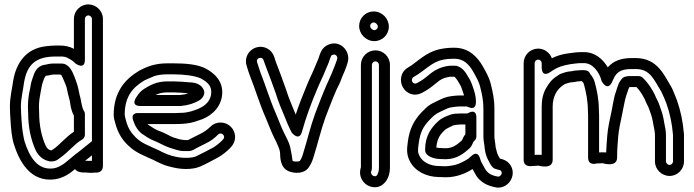

<svg xmlns="http://www.w3.org/2000/svg" viewBox="-20 -757 3155 873"><path d="M398 -25.3C388.4 -25.2 374.5 -25.5 367.2 -26L398 -50.8ZM448 -3V-103C448 -152.6 407.3 -122.5 407.3 -122.5L325.3 -56.5C319.6 -51.8 316 -44.5 316 -37V-6C316 41 390.1 24.8 392.8 24.7C392.8 24.7 448 42.2 448 -3ZM398 -26C388.4 -25.3 373.9 -25.1 366 -25.3V-38C366 -38 364.1 -88.5 325.4 -57.5C289.1 -28.5 263.1 1 224.9 8.3C150 19.3 113.7 -44.3 91.1 -115.6C84.2 -145.2 80.1 -174.7 78 -209.6L76 -241.6C75.3 -251.7 75 -261.9 75 -272C75 -308.1 84.2 -342.6 88.8 -378.6C102.1 -463.7 142.2 -500 233 -500H250C273.2 -500 276.6 -499.7 294.2 -490C308.5 -482.4 314.1 -477.6 323.3 -468.3C323.3 -468.3 366 -436.4 366 -486V-671C366 -679.6 373.7 -687 381.5 -687C389.9 -687 398 -678.8 398 -671ZM448 -6V-671C448 -707.7 417.2 -737 381.5 -737C345.2 -737 316 -706.9 316 -671V-535C295.1 -546.2 274.7 -550 250 -550H233C217.9 -550 201.2 -548.2 189.2 -546.8C96.4 -536.5 51.9 -467.9 39.2 -385.5C35.2 -353.2 25 -316.4 25 -272C25 -260.8 25.3 -249.6 26 -238.4L28 -206.4C30.4 -169.3 33.2 -133.5 43.1 -101.5C65.5 -29.8 115.6 75.7 233.1 57.7C271.2 50.7 297.5 31.7 320.8 12.2C331.3 23.3 448 51.1 448 -6ZM186.8 -462.9C144.9 -459 134.6 -421 129.8 -406.4L124.3 -389.9C119 -374 119 -362.2 116.7 -353.1C111.1 -330.5 107 -301.8 107 -272C107 -262.6 107.5 -251 108 -243.1C108.2 -176.3 120.9 -120.5 142.4 -73.2C154.2 -49.7 173.7 -29.8 205.1 -23.5C206.7 -23.2 208.8 -23 210 -23H215C235.3 -23 247.2 -34.8 252.4 -38.6C295.4 -68.7 317.8 -102.5 353.1 -122.1C361.3 -126.7 366 -136.1 366 -144V-239C366 -244.7 363.7 -250.6 360.5 -254.6C355.9 -260.4 350.3 -285.2 346.7 -307.1C346.5 -308.1 346.2 -309.5 345.9 -310.2C340.2 -329.3 337 -355.2 330.7 -373.9L326.7 -385.9C325 -391.1 323.2 -396.4 321.2 -401.3L317.2 -411.3C308.4 -433.2 293.6 -468 260 -468H220C209.6 -468 196.4 -465.6 186.8 -462.9ZM157 -272C157 -295.9 161 -319.3 165.4 -341.5C168.9 -356.3 169.7 -368.1 171.7 -374.1L177.2 -390.6C183.8 -410.3 188.2 -413 191 -413C202.6 -413 204.8 -416.2 221.4 -418H254.6C254.7 -418 256.4 -417.1 259 -415.6C265.7 -403.8 273.1 -384.6 279.6 -369.1L282.8 -359.6C286.3 -342.1 291.5 -318.2 297.6 -297.4C300.4 -280.2 302.5 -255.3 316 -231.4V-158.1C277.4 -132.7 253.8 -100.6 223.6 -79.4C219.9 -76.8 215.8 -74.1 213 -72.9C199.8 -76.4 194.5 -81.3 187.6 -94.8C170.1 -133.4 158 -184.4 158 -244C158 -253.3 157 -262.7 157 -272Z M909 -337C909 -341.9 907 -347.5 905 -350.6C889.2 -383.9 847.2 -382 839.9 -382.8C828.5 -384.3 783.5 -387 769 -387H741C693 -387 662.1 -369.7 635.8 -353.2C622.6 -345 612 -333.8 602.3 -318.6C602.3 -318.6 568.4 -275 619 -275L800 -275C800.8 -275 801.9 -275.1 802.5 -275.1C836.1 -278.5 862.8 -286.5 887.9 -301.6C894.6 -305.6 909 -318.9 909 -337ZM836.9 -332.7C827.1 -329.4 815.6 -326.8 798.7 -325L687 -325C701.4 -332 717.1 -337 741 -337H769C780.5 -337 829.4 -334.1 836.9 -332.7ZM779 -243H609C609 -243 573.2 -246.4 585.3 -210.1C593.4 -185.8 608 -157.4 634.9 -142.6C649.8 -132.1 665.4 -122.7 684.2 -115.6C698.4 -110.3 728.4 -92.9 751.1 -85.3C757.3 -83.2 763.1 -81.4 768 -80L784.9 -75C794.9 -72.1 803.7 -70 819 -70H838C854.4 -70 869.4 -81.7 875.2 -84.6L912.7 -103.4C937.8 -114.7 955.5 -129.1 971.7 -145.3C975.3 -148.9 977.9 -150 983 -150C991.6 -150 999 -142.6 999 -134C999 -128.8 997 -125.3 987.3 -115.7C977.1 -105.4 961.2 -93.1 948.7 -85.8C922.7 -71.6 895.9 -58.4 870.4 -45.7C848.8 -36.8 802.8 -37.7 775.3 -45.2L759.6 -49.1C746.2 -53.2 732.3 -58.3 722.2 -63.4L699.9 -74.5C655.4 -95.3 623.4 -106 597.7 -131.7C577.4 -151.9 562.3 -172.8 553.1 -207.8C549.3 -220.4 547.6 -229.6 547 -235.9C547.3 -318.9 583.8 -359.5 636.4 -391.3C647.6 -397.3 666.9 -404.3 681.8 -411C694.5 -415.9 718.4 -419 741 -419H769C818.5 -419 866.4 -412.4 892.8 -400.6C925 -383.1 946.3 -364.3 939.4 -324.5C932.8 -289.7 903.5 -268.9 867.1 -256.7L849.8 -250.9C835.3 -247 820.1 -244 805 -244C796.3 -244 787.7 -243 779 -243ZM983 -200C965.5 -200 948.7 -193.1 936.3 -180.7C922.3 -166.6 908.4 -157.1 890.8 -148.4L852.8 -129.4C843.2 -124.6 839.1 -121.7 834.4 -120H820.2C810.7 -120.9 808.9 -121.5 797.6 -123.4L782 -128C777.5 -129.3 772.7 -130.8 766.9 -132.7C754.9 -136.7 725.9 -154.7 701.2 -162.6C688.9 -167.3 675 -175.5 662.5 -184.3C658.2 -187.4 655.1 -188.3 650.6 -193H779C809.4 -193 841.3 -195.4 864.9 -203.3L882.3 -209.1C929.6 -222.3 977.6 -257.8 988.6 -315.5C1001.1 -387.4 952 -425.5 915.9 -445C878.9 -464.9 821.7 -469 769 -469H741C687.3 -469 650 -455.7 611.6 -434.7C547.3 -396.2 497 -337.4 497 -235C497 -221.7 500.1 -210.7 504.9 -194.2C515.6 -154.4 534.8 -121.6 562.7 -95.9C597.7 -61.4 637.5 -48.4 678.1 -29.5L699.8 -18.6C714.3 -11.4 731.5 -4.6 746.9 -0.7L762.6 3.2C798.6 12.8 852.7 16.6 891 -0.1C918.8 -12.3 945.7 -27.2 973.3 -42.2C991.7 -52.9 1008.8 -66.4 1022.7 -80.3C1032.3 -89.9 1049 -106.9 1049 -134C1049 -170.4 1019.4 -200 983 -200Z M1465.1 -450.4C1468.7 -459.2 1472.3 -465.9 1474.7 -473.1L1479.6 -487.7C1485.8 -504.3 1485.2 -503.8 1490.3 -506.8C1504.3 -514.7 1517 -500.8 1513.1 -488.5C1506.5 -467.2 1497.5 -446.5 1487.8 -422.3C1480.6 -404.4 1472.1 -387.7 1464 -368.8C1453.3 -343.9 1444.1 -321.8 1432.7 -292L1412.6 -239.7C1390.6 -178.7 1376.3 -116.2 1357.1 -55.3C1352.7 -40.1 1347.8 -31.5 1342.9 -24.8C1337.5 -22.1 1320.9 -21.1 1312.3 -24.4C1307.9 -26.1 1311 -32.8 1302.7 -72.3C1299.1 -98.3 1288.8 -118.4 1281.4 -133.2L1271.4 -153.2C1258.5 -178.9 1246.8 -212.2 1232.9 -244.1C1208.8 -298.3 1188 -367.4 1164.6 -426.3C1158.7 -445.3 1153.6 -457.9 1149 -474.2C1144.3 -489.1 1160 -498.5 1172.2 -491.9C1177.4 -489.2 1177.2 -485.3 1186.7 -460C1202.5 -420.4 1218 -376.1 1233.3 -334.1C1246.8 -289.9 1261.2 -257.7 1276.8 -220.6C1285.9 -197.4 1289.6 -188 1299.6 -167.8L1306.6 -153.8C1306.6 -153.8 1340.4 -111.7 1353.1 -158.4C1370.7 -223 1396 -289.8 1421.1 -349.5C1432.6 -378.2 1445.9 -403.1 1458.2 -433.6ZM1418.9 -469.6 1411.8 -452.4C1400.8 -424.9 1387.3 -399.6 1374.9 -368.5C1357.6 -327.4 1340.3 -283.3 1324.5 -236C1308.7 -276.6 1293.6 -307.4 1280.9 -349.3C1280.8 -349.6 1280.6 -350.1 1280.5 -350.5C1264.8 -393.6 1250.2 -435.8 1233.3 -478.1C1228.8 -490.2 1225.1 -520.4 1195.8 -536.1C1159.9 -555.2 1121 -538.3 1105.5 -508.6C1098.1 -494.5 1095.8 -476.5 1101 -459.8C1106.4 -441.3 1111.2 -425.2 1117.8 -408.7C1140.2 -352.6 1161.1 -282.4 1187.1 -223.9C1199.9 -194.7 1211.7 -160.7 1226.6 -130.8L1236.3 -111.5C1243.6 -94.6 1251.4 -78.9 1253.2 -64.9C1255.1 -49.4 1249.6 5.3 1294.7 22.4C1319.7 31.9 1362.7 34.4 1383.4 4.5C1391.6 -6.3 1400 -23.7 1404.9 -40.7C1424.6 -102.9 1438.8 -164.8 1459.4 -222.3L1479.3 -274C1490.6 -303.3 1498.4 -322.2 1509.6 -348.2C1519 -366.1 1527.5 -383.7 1534.5 -404.4C1542.2 -423.5 1553.9 -446.1 1561.1 -474.2C1576.2 -525.9 1522.3 -582.3 1465.7 -550.3C1443.3 -537.6 1437.3 -517.4 1432.4 -504.3L1427.7 -490C1425.2 -484.6 1422.1 -477.3 1418.9 -469.6Z M1671 -462C1671 -470.6 1678.4 -478 1687 -478C1695.6 -478 1703 -470.6 1703 -462V6C1703 12.2 1702.2 18.8 1700.6 24.7C1695.4 43.5 1689.6 46.5 1678.8 43.4C1672.1 41.5 1665.2 32.3 1667.2 23.2C1667.6 21.9 1671 18 1671 6ZM1621 -462V3.7C1607.3 45.2 1632 82.2 1665.2 91.6C1712.4 104.8 1740.5 68.1 1748.8 37.8C1751.7 27.3 1753 16.5 1753 6V-462C1753 -498.4 1723.4 -528 1687 -528C1650.6 -528 1621 -498.4 1621 -462ZM1663 -639C1663 -647.6 1670.4 -655 1679 -655C1688.1 -655 1698 -645.3 1698 -636C1698 -627.4 1690.6 -620 1682 -620C1672.9 -620 1663 -629.7 1663 -639ZM1613 -639C1613 -601.6 1644.5 -570 1682 -570C1718.4 -570 1748 -599.6 1748 -636C1748 -673.4 1716.5 -705 1679 -705C1642.6 -705 1613 -675.4 1613 -639Z M1977 -2C1932.9 -2 1900.1 -22.6 1888.2 -46.5C1879.4 -63 1878.9 -71.7 1883.8 -104.6C1890.1 -155.3 1904.4 -180.6 1930.1 -208.7L1951.1 -229.7C1959.6 -237 1969.8 -243.4 1979.9 -248C2001.7 -257.3 2011.3 -263.9 2025 -267.7C2036.5 -270.3 2059.8 -273 2074 -273H2102C2106.4 -273 2144 -247.4 2144 -294C2144 -327.5 2132.7 -353.1 2125.7 -373.9C2119.4 -392.9 2110.4 -403.9 2105 -414C2097.4 -427.9 2083.8 -448.4 2058.9 -456.7C2056.4 -457.6 2053.2 -458 2051 -458H2025C2024.1 -458 2022.9 -457.9 2022.2 -457.8C1983.4 -453.5 1952.9 -436.5 1930.8 -417C1909.9 -400 1897.5 -390.2 1875.5 -379.2C1856 -368.8 1843.4 -397.7 1861.1 -407.1C1914.8 -437.8 1943 -475.7 1994.8 -485.5C2011.8 -488.9 2025.8 -490 2046 -490C2088.2 -490 2112.5 -464.4 2131.2 -431.8C2144.9 -406.6 2157.5 -387.2 2163.7 -360.2C2171.7 -328.1 2178 -300.6 2178 -262V-136C2178 -118.3 2181.2 -107.9 2182.1 -98.4L2184.2 -80.2C2186.4 -59.9 2193.5 -38.5 2204.6 -20.1C2206.6 -16.8 2210.2 -6.4 2221.3 4.7C2230.4 13.7 2253.2 14.4 2257.8 19.6C2266.8 29.8 2256.9 45.8 2245.3 46.1C2212.1 40.9 2196.5 29.4 2185 10C2174.8 -10 2167.1 -19.9 2163.1 -34.6C2163.1 -34.6 2154.3 -78.7 2121.3 -45.7C2107.5 -31.8 2086.7 -21.5 2062.9 -11.3C2047.5 -5.9 2026.5 -2.2 2006.3 -1C1996 -1 1986.9 -2 1977 -2ZM2128.7 11.6C2132.8 19 2137.3 26.4 2140.6 33.2C2158.7 69.4 2196.7 89.6 2239.5 95.7C2240 95.8 2240.9 95.9 2241.5 96C2298.5 99.3 2333.7 29.9 2295.2 -13.6C2282.4 -28 2266.6 -33.2 2253.4 -35.6C2252.5 -37.2 2250.5 -41.1 2247.2 -46.3C2241.9 -55.3 2238.1 -67.7 2233.7 -87.1L2231.9 -103.6C2230.4 -118.7 2228 -125.8 2228 -136V-262C2228 -306.1 2220.2 -340.3 2212.3 -371.8C2204.1 -407.6 2187.6 -432.8 2174.8 -456.2C2152.3 -495.5 2113.5 -540 2046 -540C2024 -540 2005.1 -538.5 1985.2 -534.5C1915.3 -521.4 1876.8 -473.9 1837.1 -451C1799.4 -430.1 1796.1 -388.2 1811.7 -360.3C1826.3 -334 1860.3 -315.2 1898.9 -335C1924.5 -347.9 1942.1 -361.7 1963.2 -379C1980.6 -394.4 1998.4 -404.5 2026.4 -408H2045.9C2049.5 -405.8 2054.8 -399.8 2061.4 -389.4C2069 -375.7 2075.2 -367.4 2078.3 -358.1C2082.6 -345.1 2086.6 -334.9 2089.9 -323H2074C2054 -323 2030.2 -320.3 2013 -316.3C1988.4 -309.7 1975.7 -300.5 1960.1 -293.9C1943.8 -286.6 1928.4 -277.7 1916.3 -265.7L1893.9 -243.3C1861.6 -208 1841.5 -169.7 1834.2 -111.4C1829.3 -78 1828.5 -52.8 1843.8 -23.5C1866.3 20.4 1917.2 47.6 1976.2 48C1984.8 48.6 1997 49 2007 49C2056.5 49 2096.6 31.7 2128.7 11.6ZM2108.9 -242.9C2106.3 -241.4 2104.4 -241 2102 -241H2074C2061.3 -241 2039.6 -240.1 2029.7 -236.2L2019.7 -232.2C2011 -228.7 1989.8 -222.1 1972.5 -205.9C1941.2 -177.5 1913 -139 1913 -78V-75C1913 -44.6 1957.5 -34.3 1979.9 -34C1988.5 -33.3 1997 -33 2006 -33C2058.6 -33 2091.7 -61.9 2114.6 -82.3C2119.9 -87 2123.2 -92.4 2126.6 -99.2L2131.8 -110.8C2132.9 -113.1 2133.9 -114.4 2136 -116C2142.5 -120.9 2146 -129.4 2146 -136V-221C2146 -221 2149.4 -265.4 2108.9 -242.9ZM1981 -84C1975 -84 1968.8 -84.9 1963.7 -86.5C1968.2 -128.5 1980.6 -145.9 2006.7 -169.4C2009.6 -172 2023.9 -178.3 2039.6 -186.3C2046.2 -188.9 2066.2 -191 2074 -191H2096V-146.7C2092.3 -142.2 2088.6 -136.7 2086.2 -131.3L2081.5 -120.9C2081.3 -120.5 2081.1 -120.1 2079.7 -118.2C2058 -98.9 2038.2 -83 2006 -83C1997.2 -83 1989.1 -84 1981 -84Z M2704 -64V-233C2704 -242.3 2703.6 -251.3 2703 -258.2C2702.7 -306.7 2693.9 -347.6 2684.1 -383.6C2679.9 -398.9 2673.1 -408.9 2663.4 -420.7C2663.4 -420.7 2659.5 -438 2635 -438H2622C2617.5 -438 2611.2 -437.4 2608 -437C2593.5 -436.7 2585.3 -434.4 2577.5 -433C2554.9 -432 2540 -424.3 2531.9 -422.3C2529.2 -421.6 2526.1 -420.1 2524.1 -418.8L2512.6 -411.1C2488.5 -396.3 2475.8 -377.6 2464.7 -359.1C2449.9 -335.4 2443 -304.9 2443 -273V-52.8C2433 -53.4 2420.2 -53.4 2411 -52.8V-470C2411 -478.6 2418.4 -486 2427 -486C2435.6 -486 2443 -478.6 2443 -470V-450C2443 -450 2441.5 -402.3 2481.9 -429.2L2493.9 -437.2C2516.4 -452.2 2539.2 -459.4 2573.4 -465.2C2592.5 -467.4 2605.8 -470 2622 -470H2636C2674.3 -470 2705.2 -429.9 2715.7 -387.9C2715.7 -387.9 2740.8 -339.7 2762.4 -382.8C2763.8 -385.6 2765.2 -388.9 2766.1 -391.3L2775.7 -410.5C2790.2 -432.3 2808.1 -443 2852 -443H2871C2936 -443 2952 -396.9 2986.8 -340.4C2992.1 -328.4 2996.8 -319.6 3000.8 -309.7L3010.6 -285.1C3025.8 -242.4 3035.6 -196.3 3040 -143.9V-23C3040 -14.4 3032.3 -7 3024.5 -7C3016.1 -7 3008 -15.2 3008 -23V-142C3008 -165.2 3003.6 -180.2 3000.6 -196.5L2996.6 -218.7C2991.5 -243.9 2986.3 -255.2 2979.8 -274.6C2972.2 -299.4 2962.9 -310.4 2958.7 -322.9C2958.4 -324 2957.7 -325.4 2957.4 -326.2C2944.8 -351.4 2927.5 -379.5 2905.8 -400C2899.7 -408.3 2890.2 -411 2885 -411H2840C2838.7 -411 2836.9 -410.8 2835.9 -410.7L2823.9 -408.7C2818.7 -407.8 2813.4 -404.8 2810.3 -401.7C2790.3 -381.6 2786 -354.8 2780.5 -339.7C2770.2 -312.1 2765.2 -270.4 2759.6 -246.3C2753.6 -216.3 2743.6 -176 2741.1 -139.7C2739.4 -114.9 2736.8 -89.4 2736.2 -64C2726.5 -64.5 2712.7 -64.5 2704 -64ZM2610 -387C2613.8 -387 2618.1 -388 2622 -388H2625.6C2636 -375.3 2631 -384.8 2636.1 -369.8C2644.7 -337.8 2653 -296.9 2653 -257C2653 -249.9 2654 -243.1 2654 -233V-41C2654 -1.1 2692.4 -13.7 2692.4 -13.7C2699.8 -13.7 2708.5 -14.1 2720 -14.9C2721.6 -14.8 2786 6.2 2786 -41V-51C2786 -79.6 2788.9 -106.3 2790.9 -136.3C2793 -165.7 2802.1 -204.4 2808.4 -235.7C2814.5 -261.8 2820.8 -304.7 2827.5 -322.3C2833.2 -338.3 2836.7 -351.9 2841.8 -361H2874.1C2887.3 -347.9 2901.3 -326.3 2911.9 -305.3C2919.5 -283.8 2927.3 -275.1 2932.2 -259.4C2940 -235.9 2943.4 -229.8 2947.4 -209.3L2951.4 -187.5C2955 -167.6 2958 -158.3 2958 -142V-23C2958 13.7 2988.8 43 3024.5 43C3060.8 43 3090 12.9 3090 -23V-145C3090 -145.5 3090 -146.4 3089.9 -147.1C3085 -205.7 3074.4 -255.1 3057.4 -302.8L3047.2 -328.3C3041.2 -343.3 3036.5 -355.2 3030.2 -365.2C3001.6 -411.1 2970.6 -493 2871 -493H2852C2805 -493 2769.1 -480.5 2743.5 -450.8C2722.7 -485.9 2687.1 -520 2636 -520H2622C2600.2 -520 2583.2 -516.6 2567.2 -514.8C2538 -511.6 2513.1 -503.8 2489.2 -492.1C2480.1 -516.6 2456.3 -536 2427 -536C2390.6 -536 2361 -506.4 2361 -470V-31C2361 6.7 2401.6 -2.4 2401.6 -2.4C2409.3 -2.4 2414.5 -2.7 2427 -3.9C2432.5 -3.4 2493 15.3 2493 -31V-273C2493 -320.3 2514.1 -352 2539.9 -369.2L2548.5 -375C2562.2 -379.1 2572.7 -383 2580 -383C2593.8 -383 2600.8 -387 2610 -387Z"/></svg>

Font: HoneyBee
Style: Str
Weight: 700
Foundry: Cannot Into Space Fonts
Version: Version 0.89